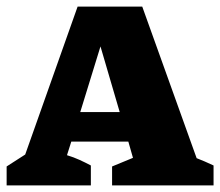

<svg xmlns="http://www.w3.org/2000/svg" viewBox="-39 -559 664 579"><path d="M554 -82Q567 -77 578.5 -72Q590 -67 605 -60V0H299V-57L362 -83L348 -132H176L163 -91Q183 -85 200.5 -77Q218 -69 235 -60V0H-19V-57L37 -93L195 -539H390ZM203 -221H322L264 -419Z"/></svg>

Font: Piazzolla SC ExtraBold
Style: Regular
Weight: 800
Designer: Juan Pablo del Peral
Foundry: Huerta Tipografica
Version: Version 1.330